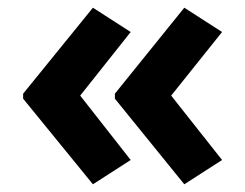

<svg xmlns="http://www.w3.org/2000/svg" viewBox="-20 -475 636 498"><path d="M40 -219V-232L221 -455L319 -392L188 -227L319 -60L221 3ZM278 -219V-232L458 -455L556 -392L424 -227L556 -60L458 3Z"/></svg>

Font: Noto Sans Syriac Eastern ExtraBold
Style: Regular
Weight: 800
Designer: Patrick Giasson and the Monotype Design Team
Foundry: Monotype Imaging Inc.
Version: Version 3.001